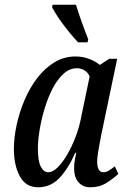

<svg xmlns="http://www.w3.org/2000/svg" viewBox="-20 -786 541 816"><path d="M142 10Q90 10 64.5 -36.5Q39 -83 39 -152Q39 -200 50.5 -254Q62 -308 84 -360Q106 -412 138 -454Q170 -496 211 -521Q252 -546 301 -546Q332 -546 359.5 -535.5Q387 -525 404 -510L444 -536H478L411 -216Q409 -204 404.5 -182Q400 -160 396.5 -137Q393 -114 393 -100Q393 -54 419 -54Q431 -54 442.5 -61Q454 -68 468 -79L483 -47Q463 -28 433 -9Q403 10 364 10Q333 10 314 -11Q295 -32 295 -70Q295 -91 298 -106Q301 -121 304 -137H300Q270 -69 232.5 -29.5Q195 10 142 10ZM185 -54Q204 -54 224.5 -74Q245 -94 265 -128Q285 -162 301 -203.5Q317 -245 325 -288L361 -461Q354 -478 339 -487Q324 -496 307 -496Q276 -496 250 -472.5Q224 -449 204 -410.5Q184 -372 170 -326Q156 -280 148.5 -234.5Q141 -189 141 -154Q141 -101 153.5 -77.5Q166 -54 185 -54ZM312 -606Q293 -626 271.5 -652.5Q250 -679 231 -706.5Q212 -734 201 -756L204 -766H303Q312 -735 327.5 -692Q343 -649 355 -619L352 -606Z"/></svg>

Font: Noto Serif ExtraCondensed Medium
Style: Italic
Weight: 500
Width: 2
Italic angle: -12°
Designer: Monotype Design Team
Foundry: Monotype Imaging Inc.
Version: Version 2.013; ttfautohint (v1.8.4.7-5d5b)